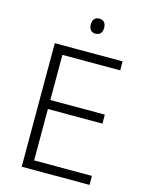

<svg xmlns="http://www.w3.org/2000/svg" viewBox="-133 -992 819 1072"><g transform="rotate(15 276.5 -455.5)"><path d="M305 -911C281 -911 267 -895 267 -868C267 -840 281 -824 305 -824C331 -824 344 -840 344 -868C344 -895 331 -911 305 -911ZM492 0V-52H158V-349H473V-401H158V-662H492V-714H100V0Z"/></g></svg>

Font: Noto Sans Telugu Light
Style: Regular
Weight: 300
Designer: Jelle Bosma - Monotype Design Team
Foundry: Monotype Imaging Inc.
Version: Version 2.005